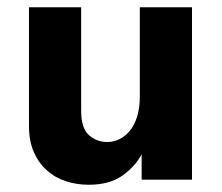

<svg xmlns="http://www.w3.org/2000/svg" viewBox="-20 -496 614 530"><path d="M510 0H371V-70Q353 -36 317.5 -11Q282 14 225 14Q191 14 161 4Q131 -6 108.5 -26.5Q86 -47 73 -77Q60 -107 60 -148V-476H204V-191Q204 -142 225.5 -123Q247 -104 276 -104Q293 -104 309 -111.5Q325 -119 338 -134.5Q351 -150 358.5 -174Q366 -198 366 -231V-476H510Z"/></svg>

Font: Post Grotesk Bold
Style: Bold
Weight: 700
Version: Version 1.0